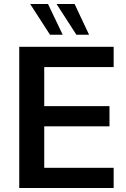

<svg xmlns="http://www.w3.org/2000/svg" viewBox="-20 -948 635 968"><path d="M77 -712H553V-610H203V-413H532V-311H203V-102H553V0H77ZM132 -928H222L296 -773H232ZM265 -928H356L429 -773H365Z"/></svg>

Font: Muli
Style: Bold
Weight: 700
Designer: Vernon Adams
Foundry: Vernon Adams
Version: Version 2.001